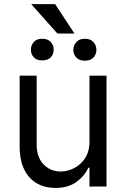

<svg xmlns="http://www.w3.org/2000/svg" viewBox="-20 -918 621 945"><path d="M420.5 -223V-545.5H504.3V0H420.5V-92.3H414.8Q395.6 -50.8 355.1 -21.8Q314.6 7.1 252.8 7.1Q201.7 7.1 161.9 -15.4Q122.2 -38 99.4 -83.6Q76.7 -129.3 76.7 -198.9V-545.5H160.5V-204.5Q160.5 -144.9 194.1 -109.4Q227.6 -73.9 279.8 -73.9Q311.1 -73.9 343.6 -89.8Q376.1 -105.8 398.3 -138.8Q420.5 -171.9 420.5 -223ZM132.1 -673.3Q132.1 -694.6 146 -710.9Q159.8 -727.3 187.5 -727.3Q215.2 -727.3 229.8 -711.5Q244.3 -695.7 244.3 -673.3Q244.3 -650.9 229.8 -635.8Q215.2 -620.7 187.5 -620.7Q160.9 -620.7 146.5 -635.8Q132.1 -650.9 132.1 -673.3ZM340.9 -671.9Q340.9 -694.2 355.5 -710.8Q370 -727.3 397.7 -727.3Q425.4 -727.3 440 -710.8Q454.5 -694.2 454.5 -671.9Q454.5 -650.6 440 -634.9Q425.4 -619.3 397.7 -619.3Q370 -619.3 355.5 -634.9Q340.9 -650.6 340.9 -671.9ZM251.4 -897.7 346.6 -752.8H262.8L133.5 -897.7Z"/></svg>

Font: InterMG
Style: Regular
Weight: 400
Designer: Rasmus Andersson
Foundry: rsms
Version: Version 3.019;December 26, 2023;FontCreator 15.0.0.2955 64-b